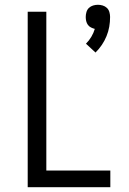

<svg xmlns="http://www.w3.org/2000/svg" viewBox="-20 -784 540 804"><path d="M380 -564 340 -601Q353 -614 362.5 -630Q372 -646 377 -663Q369 -665 361 -669Q353 -673 348 -680Q343 -687 341 -695.5Q339 -704 339 -713Q339 -723 342 -733.5Q345 -744 352.5 -751Q360 -758 370 -761Q380 -764 390 -764Q400 -764 410 -761Q420 -758 427.5 -751Q435 -744 438 -733.5Q441 -723 441 -713Q441 -692 437.5 -672Q434 -652 426 -632.5Q418 -613 406.5 -596Q395 -579 380 -564ZM96 0V-735H174V-70H442V0Z"/></svg>

Font: Iosevka Curly
Style: Regular
Weight: 400
Monospace: yes
Designer: Belleve Invis
Foundry: Belleve Invis
Version: Version 22.1.2; ttfautohint (v1.8.4)